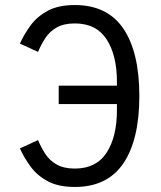

<svg xmlns="http://www.w3.org/2000/svg" viewBox="-20 -730 640 762"><path d="M277 12Q212 12 170 -10.5Q128 -33 102 -68Q76 -103 59 -141L131 -174Q144 -143 161 -117.5Q178 -92 206 -76.5Q234 -61 277 -61Q362 -61 403 -124Q444 -187 444 -292V-317H213V-390H444V-406Q444 -511 403 -574Q362 -637 277 -637Q234 -637 206 -621.5Q178 -606 161 -580.5Q144 -555 131 -524L59 -557Q76 -595 102 -630Q128 -665 170 -687.5Q212 -710 277 -710Q406 -710 469.5 -616.5Q533 -523 533 -349Q533 -175 469.5 -81.5Q406 12 277 12Z"/></svg>

Font: Lilex Nerd Font
Style: Regular
Weight: 400
Designer: Mike Abbink, Paul van der Laan, Pieter van Rosmalen, Mikhael Khrustik
Foundry: Mikhael Khrustik
Version: Version 2.400; ttfautohint (v1.8.4.7-5d5b);Nerd Fonts 3.3.0